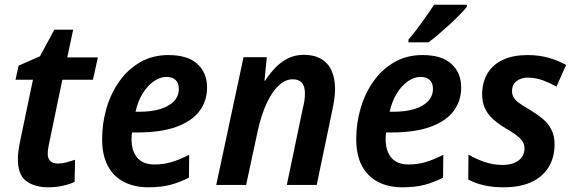

<svg xmlns="http://www.w3.org/2000/svg" viewBox="-20 -786 2440 816"><path d="M185 10Q127 10 91 -17Q55 -44 56 -113Q56 -126 58 -141.5Q60 -157 63 -174L120 -447H46L59 -507L150 -547L211 -660H291L266 -542H396L375 -447H245L188 -173Q186 -164 184.5 -153.5Q183 -143 183 -134Q182 -114 193 -102.5Q204 -91 225 -91Q244 -91 261 -95.5Q278 -100 299 -107L297 -13Q279 -4 249 3Q219 10 185 10Z M610 10Q550 10 505.5 -13.5Q461 -37 437.5 -82.5Q414 -128 414 -195Q414 -262 432.5 -325.5Q451 -389 487 -440Q523 -491 575.5 -521.5Q628 -552 696 -552Q777 -552 818.5 -514.5Q860 -477 860 -414Q860 -358 828.5 -315Q797 -272 731 -247.5Q665 -223 562 -223H541Q540 -215 539.5 -208.5Q539 -202 539 -195Q539 -144 563.5 -115.5Q588 -87 636 -87Q675 -87 708.5 -97Q742 -107 784 -128L783 -31Q744 -11 704.5 -0.5Q665 10 610 10ZM571 -311Q625 -311 662.5 -323Q700 -335 720 -356.5Q740 -378 740 -409Q740 -433 726.5 -446Q713 -459 687 -459Q660 -459 633.5 -440.5Q607 -422 586.5 -389Q566 -356 556 -311Z M899 0 1015 -543H1114L1104 -443H1107Q1126 -473 1150 -498Q1174 -523 1204 -538Q1234 -553 1272 -553Q1315 -553 1345 -535.5Q1375 -518 1389.5 -485Q1404 -452 1404 -407Q1404 -386 1400.5 -362.5Q1397 -339 1392 -316L1326 0H1199L1267 -326Q1272 -345 1274 -360Q1276 -375 1276 -388Q1276 -419 1263 -434Q1250 -449 1224 -449Q1193 -449 1164.5 -422.5Q1136 -396 1113 -346.5Q1090 -297 1075 -228L1026 0Z M1690 10Q1630 10 1585.5 -13.5Q1541 -37 1517.5 -82.5Q1494 -128 1494 -195Q1494 -262 1512.5 -325.5Q1531 -389 1567 -440Q1603 -491 1655.5 -521.5Q1708 -552 1776 -552Q1857 -552 1898.5 -514.5Q1940 -477 1940 -414Q1940 -358 1908.5 -315Q1877 -272 1811 -247.5Q1745 -223 1642 -223H1621Q1620 -215 1619.5 -208.5Q1619 -202 1619 -195Q1619 -144 1643.5 -115.5Q1668 -87 1716 -87Q1755 -87 1788.5 -97Q1822 -107 1864 -128L1863 -31Q1824 -11 1784.5 -0.5Q1745 10 1690 10ZM1651 -311Q1705 -311 1742.5 -323Q1780 -335 1800 -356.5Q1820 -378 1820 -409Q1820 -433 1806.5 -446Q1793 -459 1767 -459Q1740 -459 1713.5 -440.5Q1687 -422 1666.5 -389Q1646 -356 1636 -311ZM1716 -618Q1733 -637 1752.5 -663Q1772 -689 1791 -716Q1810 -743 1825 -766H1964V-757Q1954 -744 1934.5 -724Q1915 -704 1891 -682Q1867 -660 1843.5 -640Q1820 -620 1801 -606H1716Z M2121 10Q2073 10 2036.5 1.5Q2000 -7 1970 -23L1971 -129Q2003 -110 2040 -97.5Q2077 -85 2116 -85Q2143 -85 2164 -93Q2185 -101 2197 -117Q2209 -133 2209 -154Q2209 -170 2202.5 -182Q2196 -194 2179.5 -207.5Q2163 -221 2130 -240Q2097 -260 2074.5 -280.5Q2052 -301 2040.5 -327Q2029 -353 2029 -387Q2030 -439 2053 -476Q2076 -513 2119 -532.5Q2162 -552 2222 -552Q2269 -552 2309.5 -541Q2350 -530 2386 -510L2345 -418Q2318 -433 2287.5 -444.5Q2257 -456 2223 -456Q2194 -456 2175 -441Q2156 -426 2156 -399Q2156 -385 2162.5 -373Q2169 -361 2185 -349Q2201 -337 2229 -321Q2261 -302 2285.5 -282Q2310 -262 2323.5 -235Q2337 -208 2337 -171Q2336 -112 2309 -71.5Q2282 -31 2234.5 -10.5Q2187 10 2121 10Z"/></svg>

Font: Noto Sans Display SemiBold
Style: Italic
Weight: 600
Italic angle: -12°
Designer: Monotype Design Team
Foundry: Monotype Imaging Inc.
Version: Version 2.003